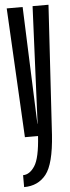

<svg xmlns="http://www.w3.org/2000/svg" viewBox="-57 -629 324 887"><g transform="rotate(-5 104.5 -185.5)"><path d="M41.7 0 9.8 -600H83.6L104.5 -56.8H105.5L129.7 -600H203.5L167.2 0ZM18 229.4V174.1Q48.8 174.1 72.4 138Q96.1 101.9 102.6 -0.6L167.2 0Q158.1 134.4 120.6 181.9Q83.1 229.4 18 229.4Z"/></g></svg>

Font: Anybody UltraCondensed Thin
Style: Regular
Weight: 100
Width: 1
Designer: Tyler Finck
Foundry: Etcetera Type Company
Version: Version 1.110